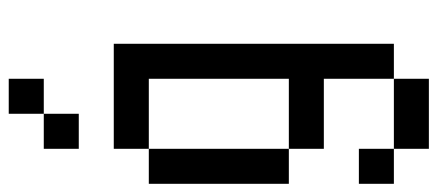

<svg xmlns="http://www.w3.org/2000/svg" viewBox="-312 -646 1040 457"><g transform="rotate(-90 208.5 -417.0)"><path d="M0 0V-83.3H83.3V0ZM0 -250V-583.3H83.3V-250ZM166.7 -833.3V-750H83.3V-833.3ZM166.7 -916.7H250V-833.3H166.7ZM333.3 0H250V-166.7H83.3V-250H250V-583.3H83.3V-666.7H333.3ZM83.3 0H250V83.3H83.3Z"/></g></svg>

Font: Galmuri11 Condensed
Style: Regular
Weight: 400
Width: 3
Designer: Lee Minseo (quiple)
Version: Version 2.399;hotconv 1.1.1;makeotfexe 2.6.0 DEVELOPMENT